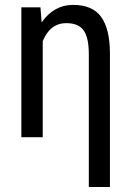

<svg xmlns="http://www.w3.org/2000/svg" viewBox="-20 -558 539 781"><path d="M427.2 -344.2V202.6H341.3V-337.4Q341.3 -403.8 320.6 -433.8Q299.8 -463.9 249.5 -463.9Q184.1 -463.9 153.8 -390.6V0H66.9V-528.3H144.5L149.4 -466.8Q199.2 -538.1 277.3 -538.1Q355.5 -538.1 390.9 -490Q426.3 -441.9 427.2 -344.2Z"/></svg>

Font: RobotoCondensed-Regular
Style: Regular
Weight: 400
Designer: Google
Version: Version 2.001201; 2014